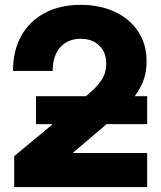

<svg xmlns="http://www.w3.org/2000/svg" viewBox="-20 -759 654 779"><path d="M37.6 0V-125.5L307.6 -349.6Q334 -372.6 357.9 -394.5Q381.8 -416.5 396.5 -442.1Q411.1 -467.8 411.1 -501Q411.1 -546.4 382.8 -574Q354.5 -601.6 307.1 -601.6Q255.4 -601.6 224.6 -567.4Q193.8 -533.2 193.8 -471.2H32.7Q32.7 -553.2 66.2 -613.3Q99.6 -673.3 161.4 -706.3Q223.1 -739.3 307.1 -739.3Q384.8 -739.3 445.1 -711.4Q505.4 -683.6 540 -632.1Q574.7 -580.6 574.7 -510.3Q574.7 -457.5 554.7 -415.3Q534.7 -373 498.3 -334.7Q461.9 -296.4 412.1 -254.9L275.9 -139.2V-138.2H577.1V0ZM126 -255.4V-368.7H577.1V-255.4Z"/></svg>

Font: Inter Display ExtraBold
Style: Regular
Weight: 800
Designer: Rasmus Andersson
Foundry: rsms
Version: Version 4.000;git-a52131595